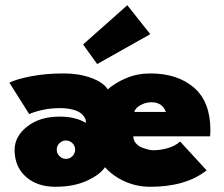

<svg xmlns="http://www.w3.org/2000/svg" viewBox="-20 -704 858 736"><path d="M352.5 -458.5 298.5 -533.5 468 -684 556 -573ZM192 12Q122.5 12 79.2 -26.5Q36 -65 36 -129Q36 -181.5 84.5 -219.2Q133 -257 208 -257Q269.5 -257 309 -233V-239Q309 -246 304.5 -253.8Q300 -261.5 289.8 -270Q279.5 -278.5 258.5 -284Q237.5 -289.5 209.5 -289.5Q173 -289.5 141.2 -282.2Q109.5 -275 92 -266.5L16 -387Q42 -400.5 98.5 -411.5Q155 -422.5 225.5 -422.5Q282.5 -422.5 329.2 -405.5Q376 -388.5 393 -361.5Q423 -387.5 465 -405Q507 -422.5 556 -422.5Q660.5 -422.5 723.5 -368.2Q786.5 -314 786.5 -205Q786.5 -202 786 -193Q785.5 -184 785.5 -181.5H491Q491 -166 501.2 -154.5Q511.5 -143 525.8 -137.8Q540 -132.5 550.5 -130.2Q561 -128 566.5 -128Q594.5 -128 623.2 -136.2Q652 -144.5 670.5 -161.5L772 -51Q692.5 12 556 12Q504.5 12 459 -8.2Q413.5 -28.5 382.5 -63Q363.5 -34.5 313.2 -11.2Q263 12 192 12ZM495 -275H616Q602 -312 561 -312Q537.5 -312 517.8 -300.5Q498 -289 495 -275ZM233 -165.5Q218.5 -165.5 208 -155.2Q197.5 -145 197.5 -130.5Q197.5 -116 208 -105.5Q218.5 -95 233 -95Q247.5 -95 257.8 -105.5Q268 -116 268 -130.5Q268 -145 257.5 -155.2Q247 -165.5 233 -165.5Z"/></svg>

Font: League Spartan Black
Style: Regular
Weight: 900
Foundry: The League of Moveable Type
Version: Version 2.002